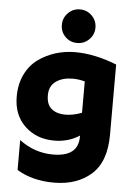

<svg xmlns="http://www.w3.org/2000/svg" viewBox="-61 -817 718 1031"><g transform="rotate(5 297.5 -301.5)"><path d="M298 -201Q340 -201 387 -219V-388Q353 -397 322 -397Q267 -397 231.5 -372Q196 -347 196 -297Q196 -246 224.5 -223.5Q253 -201 298 -201ZM547 -115Q547 32 469.5 100Q392 168 269 168Q152 168 69 117V-44Q151 18 251 18Q387 18 387 -90V-96Q327 -57 251 -57Q155 -57 92.5 -116.5Q30 -176 30 -275Q30 -342 55 -394Q80 -446 122.5 -477Q165 -508 216 -524Q267 -540 323 -540Q428 -540 547 -493ZM328 -771Q366 -771 392.5 -744.5Q419 -718 419 -680Q419 -643 392.5 -616.5Q366 -590 328 -590Q290 -590 264 -616Q238 -642 238 -680Q238 -718 264.5 -744.5Q291 -771 328 -771Z"/></g></svg>

Font: Roundo
Style: Bold
Weight: 700
Designer: Namrata Goyal (Gurmukhi), Shiva Nallaperumal (Latin)
Foundry: Indian Type Foundry
Version: Version 1.000;PS 1.0;hotconv 1.0.88;makeotf.lib2.5.647800